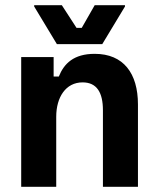

<svg xmlns="http://www.w3.org/2000/svg" viewBox="-20 -720 607 740"><path d="M374.2 -550 461.7 -695V-700H345L295 -612.5H275L218.3 -700H111.7V-695L199.2 -550ZM196.7 0V-270C196.7 -345 233.3 -402.5 298.3 -402.5C353.3 -402.5 376.7 -363.3 376.7 -295V0H511.7V-317.5C511.7 -437.5 455.8 -512.5 345 -512.5C264.2 -512.5 226.7 -475 206.7 -425H186.7V-500H61.7V0Z"/></svg>

Font: Familjen Grotesk
Style: Bold
Weight: 700
Designer: Anders Wikstroem, Jonas Baeckman, Matilda Gysing, Kristian Moeller
Foundry: Familjen STHLM AB
Version: Version 2.000